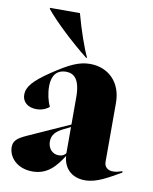

<svg xmlns="http://www.w3.org/2000/svg" viewBox="-85 -811 711 891"><g transform="rotate(10 270.5 -366.0)"><path d="M129 15C199 15 236 -29 271 -83C275 -27 312 13 376 13C432 13 482 -19 541 -52V-59C525 -54 514 -50 497 -50C471 -50 456 -66 456 -87V-366C456 -463 393 -523 307 -523C255 -523 210 -501 135 -451C57 -399 30 -366 30 -330C30 -295 57 -273 97 -273C129 -273 149 -287 157 -294C145 -320 137 -355 137 -387C137 -450 170 -468 203 -468C242 -468 270 -443 270 -359V-231L74 -143C30 -123 15 -108 15 -80C15 -33 56 15 129 15ZM78 -742C120 -690 207 -608 283 -548H288C269 -586 239 -672 219 -747H78ZM185 -136C185 -166 201 -185 237 -203L270 -219V-96C264 -87 254 -80 236 -80C206 -80 185 -104 185 -136Z"/></g></svg>

Font: Nyght Serif Dark
Style: Regular
Weight: 800
Designer: Maksym Kobuzan
Version: Version 0.410;Glyphs 3.1.2 (3151)